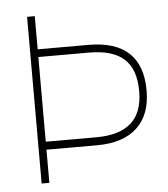

<svg xmlns="http://www.w3.org/2000/svg" viewBox="-45 -604 565 646"><g transform="rotate(-5 237.0 -281.5)"><path d="M96 0H70V-563H96ZM90 -451H267Q358 -451 403.5 -408.5Q449 -366 449 -281Q449 -199 402 -155.5Q355 -112 267 -112H89V-139H267Q345 -139 384.5 -174Q424 -209 424 -281Q424 -355 385.5 -390Q347 -425 267 -425H90Z"/></g></svg>

Font: Darker Grotesque Light Light
Style: Regular
Weight: 300
Version: Version 1.000;gftools[0.9.28]